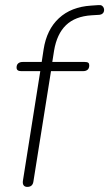

<svg xmlns="http://www.w3.org/2000/svg" viewBox="-20 -727 428 753"><path d="M87 6Q77 6 72.5 -0.5Q68 -7 70 -19L138 -448H63Q54 -448 49.5 -451.5Q45 -455 45 -462Q45 -473 51.5 -478.5Q58 -484 69 -484H152L142 -474L151 -533Q163 -611 211 -655.5Q259 -700 337 -705L366 -707Q375 -708 380 -704.5Q385 -701 387 -695.5Q389 -690 388 -684Q387 -678 382.5 -674Q378 -670 371 -669L339 -667Q275 -663 239 -628.5Q203 -594 192 -528L184 -477L179 -484H312Q322 -484 326 -481Q330 -478 330 -471Q330 -459 323.5 -453.5Q317 -448 306 -448H180L111 -15Q108 6 87 6Z"/></svg>

Font: Nunito ExtraLight ExtraLight
Style: Italic
Weight: 250
Italic angle: -9°
Version: Version 3.602